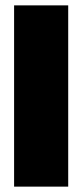

<svg xmlns="http://www.w3.org/2000/svg" viewBox="-20 -695 308 715"><path d="M32.5 0H234V-675H32.5Z"/></svg>

Font: Anybody Condensed Black
Style: Regular
Weight: 900
Width: 3
Designer: Tyler Finck
Foundry: Etcetera Type Company
Version: Version 1.113;gftools[0.9.25]